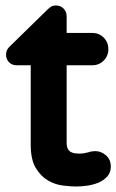

<svg xmlns="http://www.w3.org/2000/svg" viewBox="-20 -650 424 700"><path d="M17 -482 153 -615Q157 -619 164.5 -624.5Q172 -630 184 -630Q201 -630 212 -618.5Q223 -607 223 -590V-530H316Q341 -530 358 -513Q375 -496 375 -471Q375 -446 358 -429Q341 -412 316 -412H223V-130Q223 -115 227.5 -107Q232 -99 239 -95.5Q246 -92 254 -91Q262 -90 268 -90Q280 -90 288 -91.5Q296 -93 303 -95Q314 -99 328 -99Q349 -99 366.5 -83.5Q384 -68 384 -43Q384 -21 371 -6.5Q358 8 338.5 16Q319 24 297 27Q275 30 258 30Q238 30 209.5 26.5Q181 23 155 8Q129 -7 110.5 -37.5Q92 -68 92 -122V-412H41Q24 -412 13 -423Q2 -434 2 -451Q2 -469 17 -482Z"/></svg>

Font: Varela Round Precious
Style: Bold
Weight: 700
Version: Version 1.000